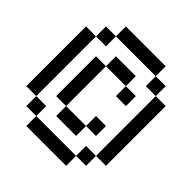

<svg xmlns="http://www.w3.org/2000/svg" viewBox="-176 -739 852 852"><g transform="rotate(45 250.0 -312.5)"><path d="M375 -187.5V-250H312.5V-187.5H187.5V-125H312.5V-187.5ZM375 -375V-437.5H312.5V-375ZM125 -62.5V0H375V-62.5ZM125 -62.5V-125H62.5V-62.5ZM375 -62.5H437.5V-125H375ZM62.5 -125Q62.5 -125 62.5 -500H0Q0 -500 0 -125ZM437.5 -125H500Q500 -125 500 -500H437.5Q437.5 -500 437.5 -125ZM187.5 -187.5Q187.5 -187.5 187.5 -437.5H125Q125 -437.5 125 -187.5ZM187.5 -437.5H312.5V-500H187.5ZM62.5 -500H125V-562.5H62.5ZM437.5 -500V-562.5H375V-500ZM125 -562.5H375V-625H125Z"/></g></svg>

Font: BFUnifontExMono
Style: Regular
Weight: 500
Version: Version 15.0.06